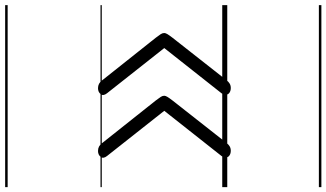

<svg xmlns="http://www.w3.org/2000/svg" viewBox="-288 -638 1300 765"><g transform="rotate(-90 362.5 -255.0)"><path d="M145 14Q134 14 126.5 9Q119 4 118 -4.5Q117 -13 124 -23L304 -251L124 -479Q112 -494 120.5 -504.5Q129 -515 144 -515Q154 -515 161.5 -511Q169 -507 175 -499L345 -285Q355 -272 359.5 -265Q364 -258 364 -251Q364 -246 359.5 -238.5Q355 -231 345 -218L176 -3Q170 5 162.5 9.5Q155 14 145 14ZM395 14Q384 14 376.5 9Q369 4 368 -4.5Q367 -13 374 -23L554 -251L374 -479Q362 -494 370.5 -504.5Q379 -515 394 -515Q404 -515 411.5 -511Q419 -507 425 -499L595 -285Q605 -272 609.5 -265Q614 -258 614 -251Q614 -246 609.5 -238.5Q605 -231 595 -218L426 -3Q420 5 412.5 9.5Q405 14 395 14ZM0 365H725V375H0ZM0 -20H725V0H0ZM0 -505H725V-500H0ZM0 -885H725V-875H0Z"/></g></svg>

Font: Playwrite GB S Guides
Style: Regular
Weight: 400
Designer: Veronika Burian, José Scaglione
Foundry: TypeTogether
Version: Version 1.003